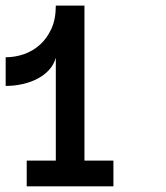

<svg xmlns="http://www.w3.org/2000/svg" viewBox="-20 -657 586 677"><path d="M379.9 0H74.2V-90.8H176.8V-453.1Q169.9 -429.2 153.1 -410.6Q136.2 -392.1 112.5 -379.6Q88.9 -367.2 59.8 -360.6Q30.8 -354 0 -354V-455.1Q33.2 -455.1 64.7 -466.1Q96.2 -477.1 121.1 -499.5Q146 -522 161.4 -555.9Q176.8 -589.8 176.8 -637.2H277.8V-90.8H379.9Z"/></svg>

Font: Anonymous Pro
Style: Bold
Weight: 700
Monospace: yes
Designer: Mark Simonson
Version: Version 1.003